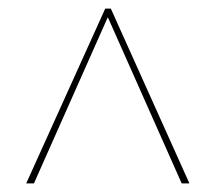

<svg xmlns="http://www.w3.org/2000/svg" viewBox="-20 -427 503 447"><path d="M421 0H403L231 -387L59 0H41L225 -407H238Z"/></svg>

Font: EauTestInfant Thin
Style: Italic
Weight: 250
Italic angle: -12°
Designer: Christian Thalmann (Catharsis Fonts)
Version: Version 0.001;PS 000.001;hotconv 1.0.88;makeotf.lib2.5.64775